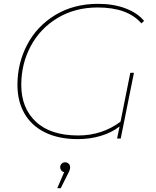

<svg xmlns="http://www.w3.org/2000/svg" viewBox="-20 -723 814 1002"><path d="M732 -614 718 -601Q646 -684 490 -684Q372 -684 281 -629.5Q190 -575 140.5 -482.5Q91 -390 91 -280Q91 -159 167.5 -87.5Q244 -16 388 -16Q513 -16 609 -88L660 -343H679L610 0H591L604 -63Q563 -31 506.5 -14Q450 3 386 3Q286 3 215 -32Q144 -67 107.5 -131Q71 -195 71 -280Q71 -393 122 -490Q173 -587 269 -645Q365 -703 492 -703Q572 -703 634.5 -679.5Q697 -656 732 -614ZM346 150Q346 163 337 179L297 259H279L315 175Q306 174 300 166.5Q294 159 294 150Q294 139 301.5 131.5Q309 124 319 124Q331 124 338.5 131.5Q346 139 346 150Z"/></svg>

Font: Montserrat Alternates Thin
Style: Italic
Weight: 250
Italic angle: -11.3°
Designer: Julieta Ulanovsky
Foundry: Julieta Ulanovsky
Version: Version 7.200